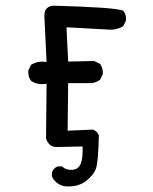

<svg xmlns="http://www.w3.org/2000/svg" viewBox="-20 -525 540 678"><path d="M209 132.8Q185.5 128.9 169.9 109.4Q160.2 97.7 164.1 82Q169.9 68.4 183.6 62.5H199.2Q212.9 76.2 234.9 74.7Q256.8 73.2 265.1 53.2Q273.4 33.2 271.5 -7.8L179.7 -5.9Q151.4 -5.9 142.6 -37.1L144.5 -229.5Q113.3 -223.6 89.8 -239.3Q78.1 -254.9 80.1 -276.4L89.8 -295.9Q113.3 -311.5 144.5 -305.7L136.7 -467.8Q135.7 -502 168 -504.9Q387.7 -499 415 -487.3Q426.8 -473.6 424.8 -452.1L415 -432.6Q389.6 -417 356.4 -420.9L214.8 -428.7L220.7 -307.6L312.5 -309.6L333 -299.8Q344.7 -284.2 342.8 -262.7L333 -243.2Q319.3 -233.4 302.7 -231.4H220.7L218.8 -63.5L308.6 -67.4Q323.2 -61.5 329.1 -46.9Q327.1 46.9 318.8 70.3Q310.5 93.8 282.2 115.2Q253.9 136.7 209 132.8Z"/></svg>

Font: JasonHandwriting4
Style: Regular
Weight: 400
Version: Version 1.01.21